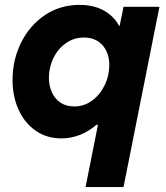

<svg xmlns="http://www.w3.org/2000/svg" viewBox="-20 -553 672 778"><path d="M377 -47.4H371.1Q340.3 -21 304.2 -6.6Q268.1 7.8 229 7.8Q169.4 7.8 124.5 -23.4Q79.6 -54.7 55.2 -108.6Q30.8 -162.6 30.8 -229Q30.8 -309.6 65.2 -379.6Q99.6 -449.7 161.6 -491.5Q223.6 -533.2 302.2 -533.2Q358.4 -533.2 399.2 -511.2Q439.9 -489.3 462.9 -448.2H464.8L480.5 -525.4H626L480.5 205.1H326.7ZM422.9 -288.6Q422.9 -338.9 395.3 -369.9Q367.7 -400.9 319.8 -400.9Q279.3 -400.9 246.8 -377.9Q214.4 -355 196.3 -317.4Q178.2 -279.8 178.2 -238.3Q178.2 -205.6 190.2 -179Q202.1 -152.3 225.3 -137Q248.5 -121.6 280.8 -121.6Q321.3 -121.6 353.8 -145.8Q386.2 -169.9 404.5 -208.5Q422.9 -247.1 422.9 -288.6Z"/></svg>

Font: Reddit Sans Chocolate ExBold
Style: Italic
Weight: 800
Italic angle: -11.25°
Designer: Stephen Hutchings
Version: Version 1.013